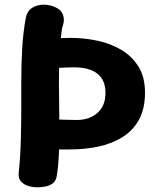

<svg xmlns="http://www.w3.org/2000/svg" viewBox="-20 -785 674 821"><path d="M91 -712Q97 -739 118.5 -752Q140 -765 166 -765Q200 -765 226.5 -749Q253 -733 253 -699Q253 -688 249 -677Q245 -666 243 -648Q236 -588 234 -537Q232 -486 232 -426Q232 -384 233 -332Q234 -280 234 -225.5Q234 -171 231.5 -120Q229 -69 222 -29Q218 -10 205 -0.5Q192 9 174.5 12.5Q157 16 141 16Q120 16 100.5 10Q81 4 69.5 -9.5Q58 -23 60 -45Q67 -112 69 -185Q71 -258 71 -323.5Q71 -389 71 -432Q71 -509 75 -579Q79 -649 91 -712ZM173 -487Q145 -482 130 -499.5Q115 -517 115 -545Q115 -578 130 -592.5Q145 -607 173 -613Q191 -618 220.5 -620.5Q250 -623 281 -623Q340 -623 396.5 -611Q453 -599 498.5 -572Q544 -545 572 -500.5Q600 -456 600 -389Q600 -321 575 -274.5Q550 -228 505 -199.5Q460 -171 402 -158.5Q344 -146 278 -146Q236 -146 214 -146Q192 -146 182.5 -146Q173 -146 168 -146Q152 -145 140 -165Q128 -185 128 -207Q128 -238 150 -256Q172 -274 208 -274Q224 -274 241.5 -273.5Q259 -273 277 -272.5Q295 -272 308 -272Q363 -272 397 -302.5Q431 -333 431 -388Q431 -442 397 -469.5Q363 -497 298 -497Q270 -497 235.5 -495Q201 -493 173 -487Z"/></svg>

Font: Playpen Sans Arabic
Style: Bold
Weight: 700
Version: Version 2.000